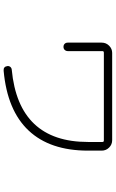

<svg xmlns="http://www.w3.org/2000/svg" viewBox="186 -786 628 1040"><g transform="rotate(90 500.0 -266.0)"><path d="M210.9 -319.3V-502.9Q210.9 -526.4 227.5 -543Q244.1 -559.6 266.6 -559.6H739.3Q762.7 -559.6 779.3 -543Q795.9 -526.4 795.9 -502.9V-428.7Q795.9 -222.7 687 -106.9Q578.1 8.8 363.3 28.3Q340.8 30.3 337.9 7.8Q336.9 -1 342.3 -7.8Q347.7 -14.6 357.4 -15.6Q749 -52.7 749 -428.7V-506.8Q749 -514.6 741.2 -514.6H265.6Q256.8 -514.6 256.8 -506.8V-319.3Q256.8 -309.6 250.5 -302.7Q244.1 -295.9 233.9 -295.9Q223.6 -295.9 217.3 -302.2Q210.9 -308.6 210.9 -319.3Z"/></g></svg>

Font: Rounded Mgen+ 1m light
Style: Regular
Weight: 200
Designer: [Source Han Sans]
Ryoko NISHIZUKA  (kana & ideographs); Paul D. Hunt (Latin, Greek & Cyrillic); Wenlong ZHANG  (bopomofo
Version: Version 1.059.20150602